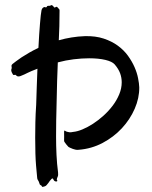

<svg xmlns="http://www.w3.org/2000/svg" viewBox="-20 -723 596 754"><path d="M202.1 -310.1Q201.2 -280.8 200.7 -249.8Q200.2 -218.8 200.2 -187Q200.2 -150.4 201.9 -114.7Q203.6 -79.1 208 -45.9Q209.5 -34.7 206.3 -28.6Q203.1 -22.5 203.1 -17.1Q203.1 -15.6 204.6 -14.4Q206.1 -13.2 205.1 -12.2Q203.6 -9.8 199.7 -10.3Q195.8 -10.7 192.9 -13.2Q191.4 -14.6 190.4 -16.8Q189.5 -19 188.5 -20.5Q187.5 -22 186 -22.2Q184.6 -22.5 182.1 -20Q179.2 -17.6 176 -13.2Q172.9 -8.8 169.7 -4.2Q166.5 0.5 162.8 4.2Q159.2 7.8 155.8 8.8Q152.8 9.8 148.9 10.7Q145 11.7 144 7.8Q143.1 5.9 142.1 5.4Q141.1 4.9 139.6 4.2Q138.2 3.4 137 2.2Q135.7 1 134.8 -2.9Q132.3 -11.2 129.2 -15.4Q126 -19.5 126 -24.9Q125 -33.2 121.6 -72.8Q118.2 -112.3 118.2 -182.1Q118.2 -210 118.9 -242.7Q119.6 -275.4 122.1 -312Q123 -344.2 124.3 -380.4Q125.5 -416.5 127 -453.1Q112.8 -447.8 103.5 -443.8Q94.2 -439.9 87.6 -436.5Q81.1 -433.1 75.7 -430.7Q70.3 -428.2 64 -425.8Q58.6 -423.3 55.4 -423.1Q52.2 -422.9 49.8 -422.9Q46.9 -423.8 45.7 -425Q44.4 -426.3 42 -428.2Q40.5 -429.7 38.8 -429.2Q37.1 -428.7 35.6 -428.5Q34.2 -428.2 32.7 -428.7Q31.2 -429.2 29.8 -432.1Q26.9 -437 25.6 -440.2Q24.4 -443.4 24.2 -445.6Q23.9 -447.8 24.4 -450Q24.9 -452.1 25.9 -455.1Q26.4 -457.5 25.9 -459.5Q25.4 -461.4 25.1 -463.4Q24.9 -465.3 25.6 -467.3Q26.4 -469.2 29.8 -472.2Q34.2 -475.6 43 -482.4Q51.8 -489.3 64.7 -497.8Q77.6 -506.3 94.2 -515.9Q110.8 -525.4 130.9 -535.2Q132.3 -562 133.8 -586.2Q135.3 -610.4 137 -629.6Q138.7 -648.9 140.1 -662.8Q141.6 -676.8 143.1 -683.1Q146 -692.9 152.8 -694.8Q156.7 -696.3 158.9 -694.3Q161.1 -692.4 164.1 -696.8Q165 -699.2 166.7 -699.7Q168.5 -700.2 170.4 -700.2Q172.4 -700.2 174.6 -700.2Q176.8 -700.2 178.2 -701.2Q181.2 -704.1 184.3 -702.4Q187.5 -700.7 189 -699.2Q190.4 -695.8 192.6 -694.1Q194.8 -692.4 198.2 -694.8Q199.7 -696.3 202.4 -696.3Q205.1 -696.3 206.1 -693.8Q207.5 -691.4 210.7 -689Q213.9 -686.5 213.9 -682.1Q213.9 -647.5 213.1 -620.1Q212.4 -592.8 210.9 -564.9Q235.4 -571.8 260.7 -575.9Q286.1 -580.1 314 -581.1Q355.5 -582 387.2 -571.5Q418.9 -561 442.6 -543.7Q466.3 -526.4 482.4 -504.2Q498.5 -481.9 508.3 -459.5Q518.1 -437 522.2 -416Q526.4 -395 526.9 -379.9Q527.3 -337.9 509 -295.9Q490.7 -253.9 458.5 -219.2Q426.3 -184.6 382.8 -161.6Q339.4 -138.7 289.1 -134.8Q282.2 -133.8 276.4 -135.3Q270.5 -136.7 266.1 -138.2Q262.2 -139.6 255.6 -142.6Q249 -145.5 248 -147Q245.1 -149.9 240.2 -156Q235.4 -162.1 232.9 -166Q231.4 -168.5 231.7 -173.8Q231.9 -179.2 231.9 -187Q231.9 -193.8 231.7 -201.4Q231.4 -209 232.9 -210Q233.9 -210.9 237.1 -208.3Q240.2 -205.6 250 -204.1Q253.9 -203.1 258.8 -203.6Q263.7 -204.1 268.1 -205.1Q283.7 -206.5 303.7 -214.8Q323.7 -223.1 345 -236.8Q366.2 -250.5 386.5 -268.8Q406.7 -287.1 422.6 -308.1Q438.5 -329.1 448.2 -352.5Q458 -376 458 -399.9Q458 -418 451.7 -435.3Q445.3 -452.6 430.2 -470.2Q420.4 -481.4 393.6 -487.8Q366.7 -494.1 330.1 -494.1Q301.3 -494.1 269.5 -490.2Q237.8 -486.3 207 -478Q205.6 -445.8 204.3 -405Q203.1 -364.3 202.1 -310.1Z"/></svg>

Font: Oregano
Style: Regular
Weight: 400
Version: Version 1.000